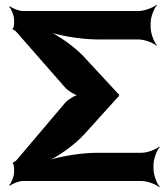

<svg xmlns="http://www.w3.org/2000/svg" viewBox="-20 -757 688 803"><path d="M479 -360 476 -364C476 -364 474 -364 474 -365L338 -512C296 -560 218 -614 168 -634L165 -630C215 -610 315 -592 389 -592H560C584 -592 621 -578 634 -566L636 -568C624 -581 610 -618 610 -642V-661C610 -685 624 -722 636 -735L634 -737C621 -725 584 -711 560 -711H76C59 -711 31 -722 22 -731L19 -728C28 -719 39 -691 39 -674V-654C39 -650 36 -638 33 -637L34 -633C37 -634 47 -626 49 -623L254 -389C265 -377 297 -357 311 -357V-361C297 -361 265 -341 254 -329L49 -87C47 -85 37 -77 35 -78L33 -74C36 -73 39 -61 39 -57V-37C39 -20 28 8 19 17L22 20C31 11 59 0 76 0H572C596 0 633 14 646 26L648 24C636 11 622 -26 622 -50V-68C622 -92 636 -129 648 -142L646 -144C633 -132 596 -118 572 -118H385C313 -118 213 -100 165 -80L166 -77C215 -96 292 -150 334 -197L474 -352C474 -353 476 -353 476 -353L479 -357C478 -357 476 -358 476 -359C476 -359 478 -360 479 -360Z"/></svg>

Font: Asimov
Style: EdgeWide
Weight: 500
Designer: Google
Version: Version 2.000980: 2014